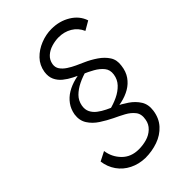

<svg xmlns="http://www.w3.org/2000/svg" viewBox="-218 -788 875 875"><g transform="rotate(-45 219.0 -350.5)"><path d="M395 -594 438 -619Q424 -661 383.5 -685.5Q343 -710 292 -710Q256 -710 221 -696Q186 -682 161.5 -656.5Q137 -631 131 -594Q127 -566 136.5 -545.5Q146 -525 164.5 -510Q183 -495 205 -484Q227 -473 248 -463Q272 -453 296 -439.5Q320 -426 335 -407.5Q350 -389 346 -362Q342 -334 323 -314Q304 -294 276.5 -281Q249 -268 219 -261L216 -241Q250 -242 281 -249Q312 -256 337 -270.5Q362 -285 378.5 -308.5Q395 -332 399 -366Q404 -399 388.5 -423Q373 -447 346 -465.5Q319 -484 289 -497Q273 -504 253.5 -513Q234 -522 216.5 -533.5Q199 -545 189 -559.5Q179 -574 182 -593Q186 -616 202.5 -631Q219 -646 242.5 -653Q266 -660 288 -660Q324 -660 352.5 -643Q381 -626 395 -594ZM68 -147 23 -124Q28 -86 49 -56Q70 -26 104 -9Q138 8 179 9Q222 9 260.5 -4.5Q299 -18 325 -46.5Q351 -75 357 -118Q362 -154 346 -179.5Q330 -205 303 -223.5Q276 -242 246 -256Q228 -264 208.5 -273.5Q189 -283 172.5 -295.5Q156 -308 147.5 -325Q139 -342 143 -365Q148 -392 166.5 -410.5Q185 -429 212.5 -442.5Q240 -456 272 -464L275 -479Q238 -478 207 -470Q176 -462 152 -447.5Q128 -433 112 -411Q96 -389 91 -360Q86 -325 102.5 -299Q119 -273 147.5 -254.5Q176 -236 205 -222Q229 -211 254 -197.5Q279 -184 294 -164.5Q309 -145 303 -114Q299 -89 280.5 -71.5Q262 -54 237 -47Q212 -40 186 -40Q136 -40 105 -71.5Q74 -103 68 -147Z"/></g></svg>

Font: Jost Light
Style: Italic
Weight: 300
Italic angle: -5°
Version: Version 3.710